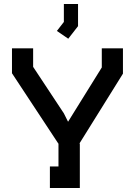

<svg xmlns="http://www.w3.org/2000/svg" viewBox="-20 -942 676 962"><path d="M300 -374 321 -332 490 -604V-700H596V-573L378 -223H380V0H230V-108H273V-223H272L40 -575V-700H146V-607ZM265 -787 300 -832V-922H371V-811L322 -748Z"/></svg>

Font: Turret Road ExtraBold
Style: Regular
Weight: 800
Designer: Noponies
Foundry: Noponies
Version: Version 1.001; ttfautohint (v1.8)